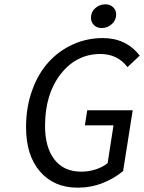

<svg xmlns="http://www.w3.org/2000/svg" viewBox="-20 -846 659 878"><path d="M444.8 -717.8Q423.3 -717.8 409.7 -731.2Q396 -744.6 396 -765.1Q396 -791 415.5 -808.6Q435.1 -826.2 461.9 -826.2Q483.4 -826.2 497.3 -813Q511.2 -799.8 511.2 -779.8Q511.2 -753.9 491.5 -735.8Q471.7 -717.8 444.8 -717.8ZM335 12.2Q227.1 12.2 163.1 -61.5Q99.1 -135.3 99.1 -264.2Q99.1 -355 126.7 -432.1Q154.3 -509.3 201.7 -561.5Q249 -613.8 313.2 -642.8Q377.4 -671.9 450.2 -671.9Q556.2 -671.9 619.1 -591.8L563 -539.1Q517.6 -599.1 439 -599.1Q329.6 -599.1 257.8 -507.6Q186 -416 186 -270Q186 -172.4 228.8 -116.7Q271.5 -61 352.1 -61Q386.2 -61 418.2 -71.5Q450.2 -82 472.2 -100.1L499 -272.9H368.2L378.9 -341.8H586.9L543 -64Q503.4 -30.3 449.5 -9Q395.5 12.2 335 12.2Z"/></svg>

Font: Office Code Pro Italic
Style: Regular
Weight: 400
Italic angle: -9°
Designer: Nathan Rutzky & Paul D. Hunt
Foundry: Adobe Systems Incorporated
Version: Version 1.004;PS 001.004;hotconv 1.0.70;makeotf.lib2.5.58329